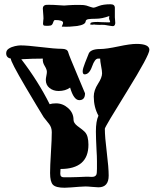

<svg xmlns="http://www.w3.org/2000/svg" viewBox="-20 -866 721 901"><path d="M283 15Q242 15 228.5 1Q215 -13 215 -54Q215 -70 216 -94Q217 -118 219 -150Q221 -182 222 -206Q223 -230 223 -246Q223 -268 210.5 -284Q198 -300 185 -316Q172 -337 151 -372Q130 -407 101 -456Q28 -580 31 -591Q9 -595 9 -616Q9 -630 21.5 -638Q34 -646 50 -649.5Q66 -653 76 -653Q92 -653 116 -651Q140 -649 173 -645Q205 -641 229.5 -639Q254 -637 270 -637Q296 -637 300 -621Q302 -613 313 -586Q324 -559 343 -514Q379 -429 379 -428Q379 -396 352 -396Q326 -396 309 -455Q287 -439 255 -439Q230 -439 212.5 -453Q195 -467 195 -491Q195 -498 197.5 -510Q200 -522 200 -529Q200 -540 189.5 -557Q179 -574 181 -591Q133 -591 80 -588Q159 -485 213 -377Q225 -381 243 -381Q275 -381 300 -358.5Q325 -336 325 -304Q325 -289 343 -275Q357 -265 365 -258.5Q373 -252 377 -248Q387 -238 391 -222.5Q395 -207 395 -187Q395 -73 264 -73L263 -53V-50Q263 -34 280 -34Q288 -34 303.5 -34Q319 -34 344 -35Q364 -36 380 -36.5Q396 -37 408 -36H412Q427 -36 432 -46Q435 -52 435 -74Q435 -88 435 -110Q435 -132 433 -162Q430 -221 430 -249Q430 -298 442 -323Q420 -363 420 -413Q420 -442 440 -473Q459 -502 459 -522Q459 -533 454.5 -556Q450 -579 450 -591H440Q425 -591 412 -554Q399 -517 377 -517Q368 -517 368 -532Q368 -543 379 -571L395 -611Q402 -636 451 -636Q478 -636 535 -648Q591 -660 620 -660Q681 -660 681 -632Q681 -607 577 -439Q472 -270 472 -262Q472 -224 481 -152Q490 -79 490 -42Q490 13 442 13Q433 13 412.5 11Q392 9 381 9Q371 9 351.5 10.5Q332 12 313 13.5Q294 15 283 15ZM272 -741Q270 -741 270 -742Q270 -743 273 -749Q276 -755 276 -759Q276 -772 238 -772Q233 -772 229 -759.5Q225 -747 216 -746Q211 -745 206.5 -745Q202 -745 197 -745Q190 -745 187 -746Q183 -747 182 -753V-756Q182 -762 183 -769.5Q184 -777 184 -779Q184 -782 183.5 -791.5Q183 -801 182 -811.5Q181 -822 181 -826Q181 -840 195 -843Q202 -844 232 -843L281 -840Q283 -840 301 -841.5Q319 -843 353 -843Q376 -843 385 -840Q397 -836 406 -833Q415 -830 420 -830Q424 -830 444 -838Q464 -846 499 -846Q520 -846 519 -827V-785Q519 -782 520 -772Q521 -762 521 -757Q519 -740 503 -744Q493 -746 486.5 -746.5Q480 -747 478 -748Q469 -750 457 -749.5Q445 -749 429 -750Q422 -752 414 -750Q403 -750 403 -752Q405 -754 404.5 -756.5Q404 -759 411 -761Q418 -763 439 -763Q443 -763 455.5 -762Q468 -761 490 -761Q497 -761 497 -763Q497 -765 495 -769.5Q493 -774 492 -777Q492 -778 492 -781.5Q492 -785 493 -791Q460 -778 429 -778Q406 -778 394.5 -776Q383 -774 382 -766Q381 -750 342 -744Q326 -742 308.5 -741Q291 -740 272 -741Z"/></svg>

Font: Moo Lah Lah
Style: Regular
Weight: 400
Designer: Robert E. Leuschke
Foundry: Robert E. Leuschke
Version: Version 1.010; ttfautohint (v1.8.3)